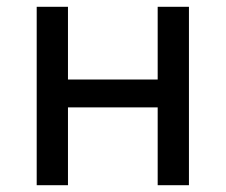

<svg xmlns="http://www.w3.org/2000/svg" viewBox="-20 -545 664 565"><path d="M444 -229H180V0H88V-525H180V-311H444V-525H536V0H444Z"/></svg>

Font: PT Sans Caption
Style: Regular
Weight: 400
Designer: A.Korolkova, O.Umpeleva, V.Yefimov
Foundry: ParaType Ltd
Version: Version 2.004W OFL